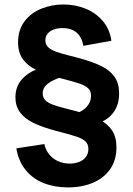

<svg xmlns="http://www.w3.org/2000/svg" viewBox="-20 -683 582 843"><path d="M278.5 139.8Q220.1 139.8 172.6 121.3Q125.1 102.8 93.2 64.2Q61.4 25.8 51.7 -31.7L174.7 -50.5Q181 -22.5 197.6 -3.2Q214.2 16.2 237.3 25.7Q260.4 35.3 286.2 35.3Q308.2 35.3 326.8 28.2Q345.5 21.2 356.8 6.5Q368 -8.1 368 -29.2Q368 -49.8 355.8 -61.6Q343.6 -73.4 319 -82.1Q294.3 -90.8 238.7 -105.1L230.5 -107.2Q167 -123.8 127.6 -143Q88.2 -162.2 68 -189.7Q47.7 -217.2 47.7 -255.7Q47.7 -302.6 76 -334.5Q104.2 -366.3 148.7 -380.9Q193.1 -395.5 241.8 -394.3L252.2 -345.5Q209.9 -331.8 188.7 -314.6Q167.5 -297.4 167.5 -272.7Q167.5 -254.2 179.4 -242.6Q191.2 -231.1 211.8 -223.5Q232.2 -215.9 271.8 -205.8Q273.9 -205.3 315 -194.7Q378.2 -177.3 415.3 -158.7Q452.3 -140 471.8 -110.7Q491.3 -81.3 491.3 -36.3Q491.3 19.5 464 59.2Q436.6 98.8 388.3 119.3Q340 139.8 278.5 139.8ZM302.2 -181.3Q322.1 -185.9 339.8 -196.8Q357.5 -207.6 368.6 -224.5Q379.7 -241.5 379.7 -262.5Q379.7 -283.1 367.5 -294.9Q355.2 -306.8 330.6 -315.5Q306 -324.2 250.3 -338.4L242.2 -340.5Q177.4 -357.5 138.7 -376.3Q99.9 -395.1 79.6 -424.1Q59.3 -453.1 59.3 -497.3Q59.3 -551.7 87.8 -589.3Q116.2 -626.9 162 -645.1Q207.7 -663.3 258.8 -663.3Q310.8 -663.3 356.1 -644.8Q401.4 -626.2 431.9 -590.1Q462.3 -554 469 -504L346 -481.8Q341.3 -508.7 329 -525.9Q316.8 -543.2 298.1 -551.4Q279.5 -559.7 254.7 -559.7Q233.5 -559.7 216.3 -553.5Q199.2 -547.4 189.2 -535.2Q179.2 -523 179.2 -506Q179.2 -487.9 191.2 -476.2Q203.2 -464.5 223.4 -456.9Q243.6 -449.3 281.6 -439.7Q315.1 -431.3 326.7 -428Q389.5 -410.7 426.8 -392Q464 -373.3 483.5 -344.8Q503 -316.3 503 -273Q503 -223.8 478.9 -190.2Q454.8 -156.5 410 -141.9Q365.3 -127.2 305.3 -133.5Z"/></svg>

Font: Hauora
Style: Regular
Weight: 400
Designer: Wayne Shih
Foundry: WCYS
Version: Version 1.001